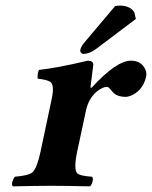

<svg xmlns="http://www.w3.org/2000/svg" viewBox="-20 -659 539 681"><path d="M388.2 -637.2Q395 -639.2 404.8 -639.2Q442.4 -638.7 456.5 -615.2L461.9 -591.8L318.8 -483.9Q296.4 -468.3 277.3 -467.8Q267.1 -467.8 264.6 -478Q264.2 -480.5 264.6 -481.9Q268.1 -494.6 277.3 -505.9ZM285.2 -268.1 253.9 -122.1Q240.2 -57.1 254.4 -43.9Q265.1 -34.7 306.6 -32.2Q313.5 -23.9 304.2 -4.4Q301.8 0 299.8 2Q213.9 0 163.1 0Q109.4 0 25.4 2Q18.6 -6.3 28.3 -25.4Q30.8 -29.8 32.7 -32.2Q82 -36.1 95.7 -48.3Q111.8 -64.5 124 -122.1L163.6 -309.1Q173.8 -357.4 158.2 -368.7Q146.5 -376.5 113.8 -379.9Q111.8 -397.5 118.2 -411.1Q178.2 -417 291.5 -443.8Q310.1 -443.8 311 -429.7Q311 -427.7 310.5 -426.8Q310.5 -425.8 300.8 -348.1H305.2Q392.6 -443.4 444.3 -443.8Q480 -443.8 494.6 -414.6Q501 -400.9 498.5 -388.2Q488.8 -342.8 451.2 -322.8Q437.5 -315.9 425.8 -315.4Q394 -315.9 380.4 -332Q366.7 -348.6 362.8 -350.1Q359.9 -351.1 358.4 -351.1Q343.3 -350.1 322.8 -334Q294.4 -309.6 285.2 -268.1Z"/></svg>

Font: Linux Libertine Slanted O
Style: Bold Slanted
Weight: 700
Designer: Philipp H. Poll
Foundry: Philipp H. Poll
Version: Version 5.0.0